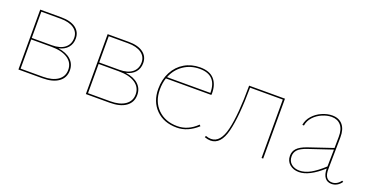

<svg xmlns="http://www.w3.org/2000/svg" viewBox="-28 -813 2340 1223"><g transform="rotate(20 1142.0 -201.0)"><path d="M405 -106Q405 -56 366 -28Q327 0 257 0H95V-406H238Q301 -406 336 -380.5Q371 -355 371 -310Q371 -273 349.5 -248Q328 -223 288 -214Q344 -206 374.5 -178Q405 -150 405 -106ZM106 -396V-218H242Q298 -218 329 -242.5Q360 -267 360 -310Q360 -350 327.5 -373Q295 -396 237 -396ZM394 -106Q394 -154 354 -181Q314 -208 242 -208H106V-10H257Q321 -10 357.5 -35.5Q394 -61 394 -106Z M862 -106Q862 -56 823 -28Q784 0 714 0H552V-406H695Q758 -406 793 -380.5Q828 -355 828 -310Q828 -273 806.5 -248Q785 -223 745 -214Q801 -206 831.5 -178Q862 -150 862 -106ZM563 -396V-218H699Q755 -218 786 -242.5Q817 -267 817 -310Q817 -350 784.5 -373Q752 -396 694 -396ZM851 -106Q851 -154 811 -181Q771 -208 699 -208H563V-10H714Q778 -10 814.5 -35.5Q851 -61 851 -106Z M1308 -57Q1242 3 1168 3Q1080 3 1027 -50Q974 -103 974 -189Q974 -254 1000.5 -304Q1027 -354 1073.5 -381.5Q1120 -409 1179 -409Q1243 -409 1274.5 -374.5Q1306 -340 1306 -278Q1306 -271 1305 -268H997Q985 -232 985 -189Q985 -107 1035.5 -57Q1086 -7 1168 -7Q1241 -7 1300 -65ZM1001 -278H1295Q1295 -399 1180 -399Q1118 -399 1070.5 -366.5Q1023 -334 1001 -278Z M1754 0H1743V-396H1521Q1520 -201 1494 -97Q1468 7 1398 7Q1381 7 1358 -1L1362 -11Q1381 -4 1398 -4Q1462 -4 1486.5 -107.5Q1511 -211 1511 -406H1754Z M2284 -35Q2272 -17 2254.5 -7Q2237 3 2217 3Q2188 3 2172 -18Q2156 -39 2156 -79Q2065 3 1996 3Q1958 3 1933 -18.5Q1908 -40 1908 -76Q1908 -106 1927.5 -126.5Q1947 -147 1992 -163L2158 -219L2159 -294Q2160 -346 2137 -372.5Q2114 -399 2074 -399Q2044 -399 2011 -385Q1978 -371 1954.5 -345.5Q1931 -320 1926 -287H1915Q1920 -322 1945 -350Q1970 -378 2005.5 -393.5Q2041 -409 2075 -409Q2121 -409 2146 -379Q2171 -349 2170 -294L2167 -82Q2165 -7 2218 -7Q2234 -7 2249 -15.5Q2264 -24 2275 -40ZM1996 -7Q2032 -7 2070 -28Q2108 -49 2156 -93L2158 -208L1997 -154Q1953 -139 1936 -120.5Q1919 -102 1919 -77Q1919 -43 1941 -25Q1963 -7 1996 -7Z"/></g></svg>

Font: Ysabeau Hairline
Style: Regular
Weight: 100
Designer: Christian Thalmann (Catharsis Fonts)
Version: Version 0.003